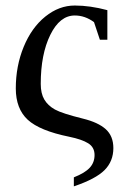

<svg xmlns="http://www.w3.org/2000/svg" viewBox="-20 -491 436 688"><path d="M248 -435.5Q194.3 -435.5 160.2 -366Q126 -296.4 126 -190.4Q126 -156.2 138.7 -134.5Q151.4 -112.8 176.8 -98.6Q202.1 -84.5 277.3 -65.9Q331.5 -52.7 358.9 -28.1Q386.2 -3.4 386.2 39.6Q386.2 86.9 354.5 118.7Q322.8 150.4 244.6 176.8V144.5Q284.2 128.9 301.5 110.1Q318.8 91.3 318.8 64.5Q318.8 36.6 296.1 22.5Q273.4 8.3 228 -1Q122.1 -22.5 79.3 -62Q36.6 -101.6 36.6 -174.3Q36.6 -254.4 64.9 -323.2Q93.3 -392.1 142.3 -431.6Q191.4 -471.2 248 -471.2Q302.7 -471.2 364.7 -454.6V-348.6H337.9L316.9 -411.6Q284.7 -435.5 248 -435.5Z"/></svg>

Font: Tinos
Style: Regular
Weight: 400
Designer: Steve Matteson
Foundry: Monotype Imaging Inc.
Version: Version 1.23